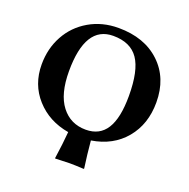

<svg xmlns="http://www.w3.org/2000/svg" viewBox="-144 -795 1086 1105"><g transform="rotate(20 399.5 -242.5)"><path d="M383.8 -605C454.4 -605 505.8 -581.8 537.8 -535.4C569.9 -489 585.9 -413.9 585.9 -310.1C585.9 -220.2 572.1 -153.2 544.4 -109.1C516.8 -65 474.6 -43 418 -43C355.5 -43 305.7 -67.1 268.6 -115.2C231.4 -163.4 212.9 -234 212.9 -327.1C212.9 -512.4 269.9 -605 383.8 -605ZM328.6 4.4C324.7 52.6 318.2 107.7 309.1 169.9L310.1 172.9L397.9 169.9C420.7 169.9 449.7 170.9 484.9 172.9L486.8 169.9C479 115.6 472.7 60.5 467.8 4.9C554 -8.8 622.2 -45.7 672.1 -105.7C722.1 -165.8 747.1 -240.2 747.1 -329.1C747.1 -428.4 715.3 -508.1 651.6 -568.1C588 -628.2 503.1 -658.2 397 -658.2C330.6 -658.2 270.9 -642.8 218 -612.1C165.1 -581.3 124.2 -539.5 95.2 -486.6C66.2 -433.7 51.8 -374.8 51.8 -310.1C51.8 -228.4 77.4 -159 128.7 -102.1C179.9 -45.1 246.6 -9.6 328.6 4.4Z"/></g></svg>

Font: Linux Biolinum G
Style: Bold
Weight: 700
Designer: Philipp H. Poll
Foundry: Philipp H. Poll
Version: Version 1.1.0